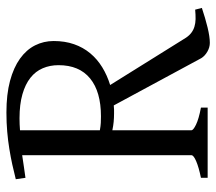

<svg xmlns="http://www.w3.org/2000/svg" viewBox="-58 -612 677 601"><g transform="rotate(-90 280.5 -311.5)"><path d="M24.4 0V-21Q57.6 -27.8 76.4 -35.9Q95.2 -43.9 95.2 -50.8V-580.6Q78.1 -578.1 60.3 -575.4Q42.5 -572.8 24.4 -570.3L20 -600.6Q43 -606.4 66.4 -611.6Q89.8 -616.7 115.2 -620.8Q140.6 -625 168.7 -627.4Q196.8 -629.9 229 -629.9Q285.6 -629.9 327.6 -618.7Q369.6 -607.4 397.5 -587.4Q425.3 -567.4 439 -540.3Q452.6 -513.2 452.6 -481.9Q452.6 -446.8 442.6 -418.2Q432.6 -389.6 414.3 -367.7Q396 -345.7 370.6 -330.1Q345.2 -314.5 314.9 -305.2L462.9 -67.9Q470.2 -57.1 478.8 -50.8Q487.3 -44.4 497.8 -41.3Q508.3 -38.1 521.2 -37.8Q534.2 -37.6 550.8 -39.1L556.2 -18.1Q523.9 -7.3 494.9 -0.2Q465.8 6.8 446.8 6.8Q432.6 6.8 419.2 -1Q405.8 -8.8 398.9 -20L251 -293.9Q244.6 -293 238.3 -293H225.1Q212.4 -293 199.7 -294.2Q187 -295.4 173.3 -298.3V-50.8Q173.3 -44.9 190.9 -36.4Q208.5 -27.8 244.1 -21V0ZM210.9 -588.9Q192.4 -588.9 173.3 -587.4V-337.4Q186.5 -335 196.3 -334.5Q206.1 -334 216.8 -334Q293.9 -334 335.4 -367.9Q377 -401.9 377 -466.8Q377 -493.7 367.4 -516.1Q357.9 -538.6 337.6 -554.7Q317.4 -570.8 285.9 -579.8Q254.4 -588.9 210.9 -588.9Z"/></g></svg>

Font: Gentium Plus Viet
Style: Regular
Weight: 400
Designer: J. Victor Gaultney, Annie Olsen, Iska Routamaa, Becca Hirsbrunner
Foundry: SIL International
Version: Version 5.000